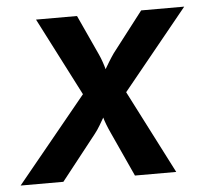

<svg xmlns="http://www.w3.org/2000/svg" viewBox="-50 -597 695 644"><g transform="rotate(-5 297.0 -275.0)"><path d="M-6 0H138L257 -151C270 -167 283 -191 290 -203C293 -191 302 -168 310 -151L379 0H518L374 -281L593 -550H448L344 -415C332 -398 319 -376 312 -364C309 -376 302 -398 294 -415L232 -550H94L229 -287Z"/></g></svg>

Font: JetBrains Mono
Style: Bold Italic
Weight: 558
Italic angle: -9°
Monospace: yes
Designer: Philipp Nurullin, Konstantin Bulenkov
Foundry: JetBrains
Version: Version 2.305